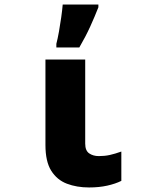

<svg xmlns="http://www.w3.org/2000/svg" viewBox="-20 -815 640 845"><path d="M372 10Q318 10 274.5 -6.5Q231 -23 205.5 -63.5Q180 -104 180 -177V-553H355V-183Q355 -152 372.5 -140Q390 -128 415 -128Q441 -128 463.5 -133Q486 -138 514 -148V-19Q488 -6 452 2Q416 10 372 10ZM228 -622Q234 -645 239.5 -676Q245 -707 249.5 -739Q254 -771 256 -795H413V-783Q397 -742 377 -698Q357 -654 329 -606H228Z"/></svg>

Font: Noto Sans Mono Black
Style: Regular
Weight: 900
Designer: Monotype Design Team
Foundry: Monotype Imaging Inc.
Version: Version 2.014